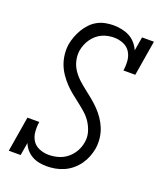

<svg xmlns="http://www.w3.org/2000/svg" viewBox="-139 -831 778 928"><g transform="rotate(20 250.0 -367.5)"><path d="M211 8Q191 8 171.5 4Q152 0 135.5 -9.5Q119 -19 106.5 -33.5Q94 -48 87 -66L76 0H15L45 -181H106Q102 -156 104 -130.5Q106 -105 118.5 -85.5Q131 -66 154 -56.5Q177 -47 202 -47Q227 -47 251.5 -54Q276 -61 296 -77Q316 -93 329 -115.5Q342 -138 346 -163Q351 -190 344 -215Q337 -240 323.5 -261.5Q310 -283 291.5 -299.5Q273 -316 253 -331.5Q233 -347 213.5 -362.5Q194 -378 177 -396Q160 -414 145.5 -435Q131 -456 122 -479.5Q113 -503 110 -529.5Q107 -556 111 -583Q115 -604 122.5 -624Q130 -644 141 -662.5Q152 -681 167.5 -697.5Q183 -714 202.5 -724.5Q222 -735 243 -739Q264 -743 284 -743Q306 -743 327.5 -738.5Q349 -734 367 -724.5Q385 -715 399 -699Q413 -683 421 -664L433 -735H494L464 -554H403Q407 -579 405 -604Q403 -629 390.5 -649Q378 -669 355 -678.5Q332 -688 307 -688Q292 -688 276 -685Q260 -682 245 -675Q230 -668 217.5 -657Q205 -646 195.5 -632.5Q186 -619 180 -604Q174 -589 171 -573Q167 -546 173 -520.5Q179 -495 193 -474Q207 -453 225.5 -436Q244 -419 263.5 -404Q283 -389 302.5 -373Q322 -357 339.5 -339Q357 -321 371 -300.5Q385 -280 394.5 -256.5Q404 -233 407 -206.5Q410 -180 406 -154Q402 -131 393.5 -109.5Q385 -88 371.5 -69Q358 -50 339.5 -34.5Q321 -19 299.5 -9.5Q278 0 256 4Q234 8 211 8Z"/></g></svg>

Font: Iosevka Slab Light
Style: Italic
Weight: 300
Italic angle: -9°
Monospace: yes
Designer: Belleve Invis
Foundry: Belleve Invis
Version: Version 11.1.1; ttfautohint (v1.8.3)